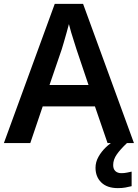

<svg xmlns="http://www.w3.org/2000/svg" viewBox="-20 -737 711 989"><path d="M534 0 469 -189H200L136 0H0L262 -717H408L670 0ZM374 -483Q370 -497 362 -521Q354 -545 346.5 -570.5Q339 -596 335 -613Q330 -593 322.5 -567Q315 -541 308.5 -518Q302 -495 298 -483L235 -299H436ZM563 113Q563 134 574.5 144.5Q586 155 605 155Q621 155 634.5 152Q648 149 658 147V222Q642 226 625.5 229Q609 232 587 232Q532 232 502 203Q472 174 472 127Q472 98 487 71Q502 44 525 22Q548 0 575 -16L634 0Q600 32 581.5 58.5Q563 85 563 113Z"/></svg>

Font: Noto Sans Tangsa SemiBold
Style: Regular
Weight: 600
Version: Version 1.504